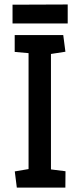

<svg xmlns="http://www.w3.org/2000/svg" viewBox="-20 -850 362 870"><path d="M56.2 0 47 -73.3 109.4 -83.9V-609.2L46.6 -614.8V-691H266.6L276.4 -615.6L210.9 -605.5V-82.3L276.8 -74.1L276.2 0ZM36.8 -743.8V-828.7L286.8 -829.7V-743.8Z"/></svg>

Font: Kreon Light
Style: Regular
Weight: 300
Designer: Julia Petretta
Foundry: Julia Petretta and Eli Heuer
Version: Version 2.002